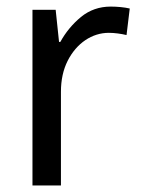

<svg xmlns="http://www.w3.org/2000/svg" viewBox="-20 -566 431 586"><path d="M317.9 -545.9C283.2 -545.9 252.9 -535.2 227.1 -514.2C201.2 -492.7 180.2 -467.3 164.1 -438H160.2L149.9 -536.1H79.1V0H166V-286.1C166 -321.8 172.9 -353.5 186.5 -380.4C213.9 -434.6 261.2 -465.8 312 -465.8C329.6 -465.8 350.1 -462.9 366.2 -459L376 -540C359.9 -543.9 336.9 -545.9 317.9 -545.9Z"/></svg>

Font: Avrile Sans
Style: Regular
Weight: 400
Designer: Monotype Design Team, Google (font), Stefan Peev (BGR Cyrillic), Cristiano Sobral (main changes)
Foundry: The Avrile Sans Project Authors
Version: Version 3.110